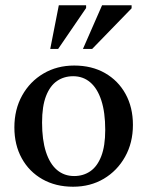

<svg xmlns="http://www.w3.org/2000/svg" viewBox="-20 -697 558 728"><path d="M261 -29.5Q296 -29.5 322.5 -47.8Q349 -66 364 -104.8Q379 -143.5 379 -204.5Q379 -271 364.2 -316.2Q349.5 -361.5 322.2 -384.8Q295 -408 257.5 -408Q222.5 -408 196 -389.8Q169.5 -371.5 154.5 -332.8Q139.5 -294 139.5 -232.5Q139.5 -166.5 154.2 -121Q169 -75.5 196.2 -52.5Q223.5 -29.5 261 -29.5ZM257 11Q191 11 140.8 -17.5Q90.5 -46 62.5 -96.8Q34.5 -147.5 34.5 -214Q34.5 -282 64 -335Q93.5 -388 144.8 -418.2Q196 -448.5 261.5 -448.5Q328 -448.5 378 -420Q428 -391.5 456 -340.8Q484 -290 484 -223.5Q484 -155.5 454.2 -102.5Q424.5 -49.5 373.5 -19.2Q322.5 11 257 11ZM294.5 -511.5 367 -677H479V-665.5L329.5 -511.5ZM170.5 -511.5 203 -677H306.5V-666.5L200.5 -511.5Z"/></svg>

Font: Newsreader 24pt Medium
Style: Regular
Weight: 500
Designer: Hugues Gentile
Foundry: Production Type
Version: Version 1.003